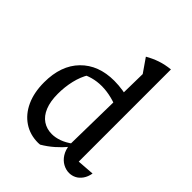

<svg xmlns="http://www.w3.org/2000/svg" viewBox="-217 -869 991 991"><g transform="rotate(45 278.5 -373.5)"><path d="M238 9Q179 9 134 -21Q89 -51 64 -105.5Q39 -160 39 -234Q39 -357 107 -426.5Q175 -496 290 -496Q322 -496 357 -490.5Q392 -485 429 -473L415 -393Q335 -431 263 -431Q229 -431 198 -422.5Q167 -414 137 -397L175 -422Q153 -386 142 -339.5Q131 -293 131 -242Q131 -187 146.5 -149Q162 -111 190.5 -92Q219 -73 256 -73Q282 -73 310 -83Q338 -93 368 -115V-92Q344 -63 315 -37.5Q286 -12 252 8Q249 8 245.5 8.5Q242 9 238 9ZM461 6Q438 6 416 -6Q394 -18 379 -41.5Q364 -65 360 -100L369 -624L317 -699Q348 -717 381.5 -728.5Q415 -740 455 -744V-71L549 -78Q544 -50 530.5 -31Q517 -12 499 -3Q481 6 461 6ZM401 -755 400 -756H401Z"/></g></svg>

Font: Piazzolla 24pt Medium
Style: Regular
Weight: 500
Designer: Juan Pablo del Peral
Foundry: Huerta Tipografica
Version: Version 2.005